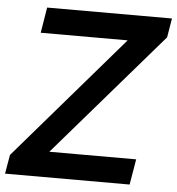

<svg xmlns="http://www.w3.org/2000/svg" viewBox="-58 -777 761 826"><g transform="rotate(5 322.5 -364.0)"><path d="M-5.9 0 8.3 -82 469.7 -617.2H94.2L112.3 -727.5H651.4L637.7 -645L175.8 -110.4H550.8L532.2 0Z"/></g></svg>

Font: Inter Tight SemiBold
Style: Italic
Weight: 600
Italic angle: -9.39999°
Designer: Rasmus Andersson
Foundry: rsms
Version: Version 3.004